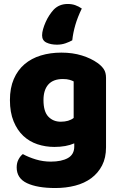

<svg xmlns="http://www.w3.org/2000/svg" viewBox="-20 -766 607 967"><path d="M250 -717Q278 -746 321 -746Q342 -746 359 -740Q376 -734 392 -723Q371 -680 359.5 -640.5Q348 -601 344 -563Q330 -555 310 -548Q290 -541 267 -541Q236 -541 214 -551.5Q192 -562 192 -588Q192 -602 197 -619.5Q202 -637 210 -655Q218 -673 228.5 -689Q239 -705 250 -717ZM289 -501Q346 -501 392.5 -486.5Q439 -472 471 -449Q491 -435 502.5 -418Q514 -401 514 -374V-24Q514 29 494 67.5Q474 106 439.5 131.5Q405 157 358.5 169Q312 181 259 181Q168 181 116 156.5Q64 132 64 77Q64 54 73.5 36.5Q83 19 95 10Q124 26 160.5 37Q197 48 236 48Q290 48 322 30Q354 12 354 -28V-44Q313 -26 254 -26Q209 -26 168.5 -39.5Q128 -53 97.5 -81.5Q67 -110 48.5 -155Q30 -200 30 -262Q30 -323 49.5 -368Q69 -413 103.5 -442.5Q138 -472 185.5 -486.5Q233 -501 289 -501ZM351 -356Q344 -360 330.5 -364Q317 -368 297 -368Q248 -368 223.5 -340.5Q199 -313 199 -262Q199 -204 223.5 -178.5Q248 -153 286 -153Q327 -153 351 -172Z"/></svg>

Font: Baloo
Style: Regular
Weight: 400
Designer: Sarang Kulkarni and Ek Type
Foundry: Ek Type
Version: Version 1.100;PS 1.000;hotconv 1.0.88;makeotf.lib2.5.647800;